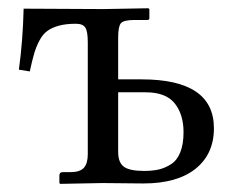

<svg xmlns="http://www.w3.org/2000/svg" viewBox="-20 -451 578 472"><path d="M195.8 -71.8V-347.2Q195.8 -374 189.7 -383.3Q183.6 -392.6 166.5 -392.6Q142.1 -392.6 125 -387.9Q107.9 -383.3 96.7 -375.2Q85.4 -367.2 77.1 -351.6Q68.8 -335.9 64 -319.3Q59.1 -302.7 53.2 -275.4L26.4 -279.8Q36.1 -349.6 38.1 -429.7L233.9 -428.7L344.7 -430.7L347.2 -428.7V-405.8Q347.2 -401.9 341.8 -401.9H311Q284.2 -401.9 277.3 -394Q270.5 -386.2 270.5 -358.9V-255.9H328.1Q505.9 -255.9 505.9 -135.7Q505.9 -72.3 460.7 -36.1Q415.5 0 332.5 0L231.4 -1L127.9 1L126 -1V-19.5Q126 -27.8 133.8 -27.8H152.8Q176.8 -27.8 186.3 -38.6Q195.8 -49.3 195.8 -71.8ZM431.2 -126Q431.2 -169.9 409.4 -197Q387.7 -224.1 337.9 -224.1H270.5V-77.6Q270.5 -51.3 284.7 -41Q298.8 -30.8 334 -30.8Q355 -30.8 370.6 -34.4Q386.2 -38.1 400.9 -47.6Q415.5 -57.1 423.3 -76.9Q431.2 -96.7 431.2 -126Z"/></svg>

Font: Libertinage
Style: f
Weight: 400
Designer: OSP
Foundry: OSP
Version: Version 1.0; 2008; OFL relea